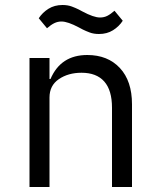

<svg xmlns="http://www.w3.org/2000/svg" viewBox="-20 -748 640 768"><path d="M98 0V-516H178V-432H182Q223 -528 329 -528Q411 -528 459.5 -476Q508 -424 508 -331V0H428V-317Q428 -387 397 -422Q366 -457 306 -457Q253 -457 215.5 -431.5Q178 -406 178 -358V0ZM296 -638Q251 -662 226 -662Q211 -662 197.5 -655.5Q184 -649 168 -635L135 -675Q150 -698 174 -713Q198 -728 230 -728Q251 -728 267 -722Q283 -716 295 -710Q307 -704 310 -702Q355 -678 380 -678Q396 -678 409 -684.5Q422 -691 438 -705L471 -665Q456 -642 432 -627Q408 -612 376 -612Q355 -612 339 -618Q323 -624 311 -630Q299 -636 296 -638Z"/></svg>

Font: iA Writer Duo S
Style: Regular
Weight: 400
Designer: Mike Abbink, Paul van der Laan, Pieter van Rosmalen, Oliver Reichenstein
Foundry: Bold Monday and Information Architects Inc.
Version: Version 2.000